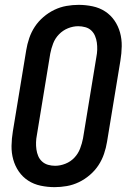

<svg xmlns="http://www.w3.org/2000/svg" viewBox="-20 -763 540 791"><path d="M205 8Q176 8 147.5 2Q119 -4 96 -19Q73 -34 57.5 -56.5Q42 -79 34.5 -106Q27 -133 27.5 -162.5Q28 -192 33 -222L88 -556Q92 -581 100.5 -606Q109 -631 123.5 -653Q138 -675 159 -693Q180 -711 204 -722.5Q228 -734 253.5 -738.5Q279 -743 304 -743Q333 -743 361.5 -737Q390 -731 413 -716Q436 -701 451.5 -678.5Q467 -656 474.5 -629Q482 -602 481.5 -572.5Q481 -543 476 -513L421 -179Q417 -154 408.5 -129Q400 -104 385.5 -82Q371 -60 350 -42Q329 -24 305 -12.5Q281 -1 255.5 3.5Q230 8 205 8ZM207 -80Q228 -80 249.5 -88.5Q271 -97 286.5 -113.5Q302 -130 310 -151Q318 -172 322 -193L377 -528Q380 -543 380.5 -558Q381 -573 379 -587.5Q377 -602 371.5 -615Q366 -628 356 -637.5Q346 -647 331.5 -651Q317 -655 302 -655Q281 -655 260 -646.5Q239 -638 223 -621.5Q207 -605 199 -584Q191 -563 187 -542L132 -207Q129 -192 128.5 -177Q128 -162 130 -147.5Q132 -133 137.5 -120Q143 -107 153.5 -97.5Q164 -88 178 -84Q192 -80 207 -80Z"/></svg>

Font: Iosevka SS04 Semibold
Style: Italic
Weight: 600
Italic angle: -9°
Monospace: yes
Designer: Belleve Invis
Foundry: Belleve Invis
Version: Version 19.0.0; ttfautohint (v1.8.4)